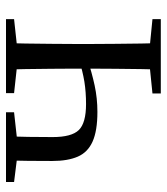

<svg xmlns="http://www.w3.org/2000/svg" viewBox="22 -578 556 640"><g transform="rotate(-90 300.0 -258.0)"><path d="M246.9 -211.3Q184.2 -211.3 148.3 -227.3Q112.4 -243.3 97.9 -276.7Q83.4 -310.1 83.4 -361.7Q83.4 -404.6 83.8 -442Q84.2 -479.5 85.2 -516H166.1Q164.3 -477 163.7 -441Q163.1 -404.9 163.1 -360.4Q163.1 -297.4 186.5 -273.3Q209.9 -249.2 273.2 -249.2Q313.1 -249.2 347.6 -254.7Q382 -260.3 424.5 -273.5V-245.1Q378.5 -229.9 335.5 -220.6Q292.4 -211.3 246.9 -211.3ZM388.2 0Q389.2 -24.4 389.7 -65.3Q390.2 -106.3 390.7 -152Q391.2 -197.7 391.2 -234.5V-288.3Q391.2 -321.7 390.7 -365.7Q390.2 -409.7 389.7 -450.7Q389.2 -491.8 388.2 -516H476.4Q475.4 -491.8 474.9 -450.7Q474.4 -409.7 473.9 -365.7Q473.4 -321.7 473.4 -288.3V-228.5Q473.4 -194.3 473.9 -150.3Q474.4 -106.3 474.9 -65.3Q475.4 -24.4 476.4 0ZM13.4 -489.1V-516H245.7V-489.1L140.3 -477.4H107.1ZM308.4 0V-27.8L414.8 -38.6H447L556.2 -27.8V0ZM309.5 -489.1V-516H556.2V-489.1L448.8 -477.4H416.6Z"/></g></svg>

Font: Noto Serif JP
Style: Regular
Weight: 200
Designer: Ryoko NISHIZUKA 西塚涼子 (kana & ideographs); Frank Grießhammer (Latin, Greek & Cyrillic); Wenlong ZHANG 张文龙 (bopomofo); San
Foundry: Adobe
Version: Version 2.001;hotconv 1.1.0;makeotfexe 2.6.0